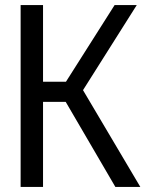

<svg xmlns="http://www.w3.org/2000/svg" viewBox="-20 -734 603 754"><path d="M61 0V-714H149V-413H239L430 -714H517L306 -380L531 0H433L238 -334H149V0Z"/></svg>

Font: Noto Sans Mono SemiCondensed
Style: Regular
Weight: 400
Width: 4
Designer: Monotype Design Team
Foundry: Monotype Imaging Inc.
Version: Version 2.014